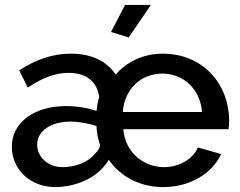

<svg xmlns="http://www.w3.org/2000/svg" viewBox="-20 -750 975 780"><path d="M503 -598 593 -730H488L431 -620ZM28 -154C28 -61 104 10 204 10C279 10 376 -22 422 -101C468 -34 547 10 643 10C753 10 843 -46 878 -124L784 -151C764 -103 706 -71 647 -71C561 -71 488 -133 481 -225H908C910 -234 911 -251 911 -261C910 -408 805 -532 641 -532C561 -532 494 -498 450 -447C415 -501 352 -532 268 -532C195 -532 126 -509 58 -464L93 -394C150 -433 204 -454 258 -454C332 -454 375 -418 383 -355C377 -339 374 -317 372 -299C338 -312 292 -319 248 -319C118 -319 28 -252 28 -154ZM801 -295H479C485 -386 551 -451 639 -451C727 -451 793 -387 801 -295ZM366 -126C340 -92 288 -71 234 -71C176 -71 131 -111 131 -163C131 -218 187 -256 266 -256C301 -256 339 -249 372 -238C373 -215 378 -181 387 -161C386 -150 378 -136 366 -126Z"/></svg>

Font: FIGSv2-sans-serif SemiBold
Style: Regular
Weight: 600
Designer: Matt McInerney, Pablo Impallari, Rodrigo Fuenzalida,Mirko Velimirovic
Foundry: Matt McInerney, Pablo Impallari, Rodrigo Fuenzalida
Version: Version 4.021;hotconv 1.0.109;makeotfexe 2.5.65596